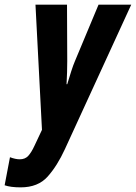

<svg xmlns="http://www.w3.org/2000/svg" viewBox="-91 -568 586 828"><path d="M189 75 475 -548H334L232 -304Q225 -288 216 -260Q207 -232 199 -205H196Q199 -259 199 -305L198 -548H62L90 -8L57 62Q44 90 30.5 104.5Q17 119 -6 119Q-24 119 -48 110L-71 231Q-45 240 -2 240Q73 240 114.5 193.5Q156 147 189 75Z"/></svg>

Font: Noto Sans UI Condensed ExtraBold
Style: Italic
Weight: 800
Width: 3
Designer: Monotype Design Team
Foundry: Monotype Imaging Inc.
Version: 1.001